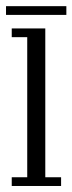

<svg xmlns="http://www.w3.org/2000/svg" viewBox="-21 -618 240 638"><path d="M18 0V-29H69.5V-494.5H18V-523.5H129.5V-29H182V0ZM-1 -568.5V-597.5H199.5V-568.5Z"/></svg>

Font: Imbue 24pt Light
Style: Regular
Weight: 300
Designer: Tyler Finck
Foundry: Etcetera Type Company
Version: Version 1.102